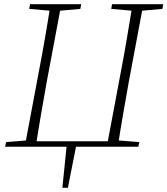

<svg xmlns="http://www.w3.org/2000/svg" viewBox="-20 -694 792 908"><path d="M97 0 165 -362Q180 -440 193.5 -518Q207 -596 219 -674H270L202 -312Q188 -234 174.5 -156Q161 -78 149 0ZM118 -652 122 -674H364L360 -652L249 -642H231ZM485 0 553 -362Q568 -440 581 -518Q594 -596 607 -674H658L590 -312Q576 -234 562.5 -156Q549 -78 537 0ZM506 -652 510 -674H752L748 -652L637 -642H619ZM4 0 9 -22 120 -31H137L132 0ZM504 0 508 -31H525L639 -22L634 0ZM117 0 123 -26H511L507 0ZM275 194 296 -13H342L301 194Z"/></svg>

Font: Source Serif 4 36pt Light
Style: Italic
Weight: 300
Italic angle: -12°
Designer: Frank Grießhammer
Foundry: Adobe Systems Incorporated
Version: Version 4.004;hotconv 1.0.116;makeotfexe 2.5.65601